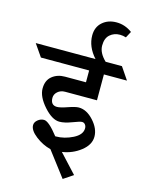

<svg xmlns="http://www.w3.org/2000/svg" viewBox="-230 -1048 992 1319"><g transform="rotate(15 266.0 -388.5)"><path d="M475 -880Q433 -880 404 -854.5Q375 -829 375 -777Q375 -725 427 -675H543L602 -588H438V-404H212Q180 -404 159 -385.5Q138 -367 138 -341.5Q138 -316 149.5 -302.5Q161 -289 184 -289Q207 -289 257 -306.5Q307 -324 331 -324Q387 -324 436.5 -269.5Q486 -215 486 -157.5Q486 -100 428.5 -55Q371 -10 297 1L419 133L350 179L216 3Q159 -11 108.5 -50Q58 -89 58 -126Q58 -147 78 -163.5Q98 -180 122 -180Q156 -180 225 -91Q227 -91 229 -91Q290 -91 349.5 -121Q409 -151 409 -197Q409 -212 400.5 -223Q392 -234 378 -234Q364 -234 313 -214.5Q262 -195 226 -195Q174 -195 115 -261.5Q56 -328 56 -386Q56 -444 93 -474Q130 -504 184 -504H333V-588H-10L-70 -675H355Q291 -746 291 -827Q291 -886 330.5 -921Q370 -956 430.5 -956Q491 -956 542 -918L518 -873Q497 -880 475 -880Z"/></g></svg>

Font: Halant SemiBold
Style: Regular
Weight: 600
Designer: Hitesh Malaviya (Devanagari), Satya Rajpurohit (Latin)
Foundry: Indian Type Foundry
Version: Version 1.101;PS 1.0;hotconv 1.0.78;makeotf.lib2.5.61930; tt